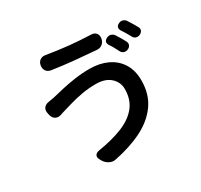

<svg xmlns="http://www.w3.org/2000/svg" viewBox="-171 -1014 1342 1285"><g transform="rotate(-30 500.0 -371.5)"><path d="M666 -330Q666 -383 626 -419.5Q586 -456 514 -456Q458 -456 407.5 -447Q357 -438 317 -426.5Q277 -415 250 -407Q236 -403 226.5 -400Q217 -397 212 -395Q187 -386 167.5 -395.5Q148 -405 141 -431L138 -445Q131 -471 143 -488.5Q155 -506 181 -510Q188 -511 201.5 -513.5Q215 -516 226 -518Q263 -527 311 -538Q359 -549 414.5 -557Q470 -565 528 -565Q605 -565 664.5 -537Q724 -509 757.5 -455.5Q791 -402 791 -325Q791 -218 738 -143.5Q685 -69 592 -22.5Q499 24 378 48Q353 54 329.5 42Q306 30 292 8L286 -3Q272 -26 280 -41Q288 -56 313 -60Q420 -77 499.5 -109Q579 -141 622.5 -195Q666 -249 666 -330ZM257 -748Q261 -772 278 -784Q295 -796 319 -792Q409 -777 489 -769Q569 -761 653 -758Q678 -757 690.5 -741.5Q703 -726 699 -701Q695 -677 677.5 -662.5Q660 -648 635 -650Q547 -657 468.5 -664.5Q390 -672 301 -685Q277 -689 265 -706.5Q253 -724 257 -748ZM737 -688Q752 -695 767.5 -690Q783 -685 792 -671Q803 -654 815 -634Q827 -614 834 -600Q842 -584 837 -570.5Q832 -557 815 -549Q799 -542 784 -547Q769 -552 761 -568Q753 -585 741.5 -605.5Q730 -626 720 -640Q702 -672 737 -688ZM853 -731Q868 -739 884 -734Q900 -729 909 -714Q920 -697 932 -677.5Q944 -658 951 -644Q960 -629 955 -615.5Q950 -602 933 -594Q917 -587 902.5 -592Q888 -597 880 -613Q871 -630 859 -650.5Q847 -671 837 -685Q829 -699 833 -711.5Q837 -724 853 -731Z"/></g></svg>

Font: Chiron GoRound TC SB
Style: Regular
Weight: 500
Designer: Ryoko NISHIZUKA 西塚涼子 (kana, bopomofo & ideographs); Paul D. Hunt (Latin, Greek & Cyrillic); Sandoll Communications 산돌커뮤니
Foundry: Adobe
Version: Version 1.000;hotconv 1.1.1;makeotfexe 2.6.0